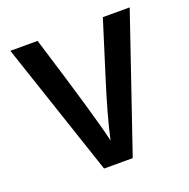

<svg xmlns="http://www.w3.org/2000/svg" viewBox="-121 -791 894 907"><g transform="rotate(-20 325.5 -337.0)"><path d="M395 0H251L25 -674H162Q296 -241 325 -114Q349 -226 406 -406L490 -674H625Z"/></g></svg>

Font: Hind Mysuru SemiBold
Style: Regular
Weight: 600
Designer: Manushi Parikh, Hitesh Malaviya
Foundry: Indian Type Foundry
Version: Version 0.703;PS 1.0;hotconv 1.0.86;makeotf.lib2.5.63406